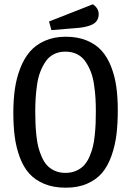

<svg xmlns="http://www.w3.org/2000/svg" viewBox="-20 -851 610 893"><path d="M412.1 -831.1Q439 -812.5 439 -785.2Q439 -767.1 430.2 -754.4Q421.4 -741.7 404.5 -734.9Q387.7 -728 370.8 -724.9Q354 -721.7 331.1 -720.2L219.2 -710.9L208 -751ZM527.8 -338.9Q527.8 -276.4 521.7 -225.8Q515.6 -175.3 499 -127.7Q482.4 -80.1 455.8 -48.1Q429.2 -16.1 386.2 2.9Q343.3 22 286.1 22Q229 22 186 4.2Q143.1 -13.7 116 -43.9Q88.9 -74.2 72 -119.6Q55.2 -165 48.6 -214.8Q42 -264.6 42 -327.1Q42 -386.2 49.1 -436.3Q56.2 -486.3 73.7 -532.2Q91.3 -578.1 118.4 -610.1Q145.5 -642.1 188.2 -661.1Q231 -680.2 286.1 -680.2Q341.3 -680.2 383.8 -662.6Q426.3 -645 453.1 -614.7Q480 -584.5 497.1 -540.3Q514.2 -496.1 521 -447.3Q527.8 -398.4 527.8 -338.9ZM284.2 -46.9Q311.5 -46.9 333.5 -56.4Q355.5 -65.9 370.1 -81.3Q384.8 -96.7 395.3 -120.4Q405.8 -144 411.6 -167.2Q417.5 -190.4 420.7 -221.7Q423.8 -252.9 424.8 -276.9Q425.8 -300.8 425.8 -332Q425.8 -366.2 424.1 -394.5Q422.4 -422.9 417.5 -456.8Q412.6 -490.7 402.6 -516.6Q392.6 -542.5 377.4 -564.7Q362.3 -586.9 338.6 -598.9Q314.9 -610.8 284.2 -610.8Q253.9 -610.8 230.5 -598.9Q207 -586.9 192.1 -564.7Q177.2 -542.5 167.2 -516.6Q157.2 -490.7 152.3 -456.8Q147.5 -422.9 145.8 -394.3Q144 -365.7 144 -332Q144 -301.3 145 -276.9Q146 -252.4 149.2 -221.4Q152.3 -190.4 158.2 -167.2Q164.1 -144 174.6 -120.4Q185.1 -96.7 199.5 -81.3Q213.9 -65.9 235.6 -56.4Q257.3 -46.9 284.2 -46.9Z"/></svg>

Font: Sansita Light
Style: Regular
Weight: 300
Designer: Pablo Cosgaya
Foundry: Omnibus-Type
Version: Version 1.006;hotconv 1.0.109;makeotfexe 2.5.65596